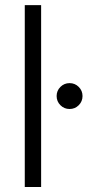

<svg xmlns="http://www.w3.org/2000/svg" viewBox="-20 -748 358 768"><path d="M144.5 -727.5V0H79.1V-727.5ZM258.3 -312Q236.8 -312 221.7 -327.1Q206.5 -342.3 206.5 -363.8Q206.5 -385.3 221.7 -400.4Q236.8 -415.5 258.3 -415.5Q279.8 -415.5 294.9 -400.4Q310.1 -385.3 310.1 -363.8Q310.1 -342.3 294.9 -327.1Q279.8 -312 258.3 -312Z"/></svg>

Font: Inter 18pt Light
Style: Regular
Weight: 300
Designer: Rasmus Andersson
Foundry: rsms
Version: Version 4.001;git-66647c0bb